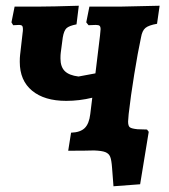

<svg xmlns="http://www.w3.org/2000/svg" viewBox="-20 -525 590 670"><path d="M429 -127Q427 -105 427 -101Q427 -85 433.5 -80.5Q440 -76 460 -74L493 -73L499 -65L469 118L376 125L371 60Q369 33 364.5 22Q360 11 348 6Q336 1 308 0Q281 1 218 1L228 -62Q260 -63 275.5 -78Q291 -93 295 -127L302 -184Q257 -173 211 -173Q135 -173 92 -208.5Q49 -244 49 -309Q49 -324 50 -332L59 -411Q60 -416 60 -424Q60 -432 57 -435Q54 -438 47 -438L26 -437L20 -447L31 -502H118Q159 -502 255 -505L247 -440Q221 -435 212 -426.5Q203 -418 199 -394L192 -341Q191 -334 191 -321Q191 -292 206 -277Q221 -262 254 -258L313 -269L329 -401L331 -423Q331 -432 327.5 -435Q324 -438 314 -438L289 -437L281 -447L292 -502H403L537 -505L528 -442Q499 -437 487.5 -427.5Q476 -418 472 -394Q461 -343 448.5 -266Q436 -189 429 -127Z"/></svg>

Font: Alegreya SC ExtraBold
Style: Italic
Weight: 800
Italic angle: -7°
Designer: Juan Pablo del Peral
Foundry: Huerta Tipografica
Version: Version 2.007; ttfautohint (v1.6)